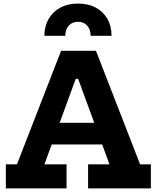

<svg xmlns="http://www.w3.org/2000/svg" viewBox="-20 -1039 865 1059"><path d="M618.6 -361.5V-242.1H199.2V-361.5ZM752.8 -132.5H812.2V0H465.9V-132.5H583.8L380.5 -687.3L456.3 -604.5H358.3L428.3 -687.3L225 -132.5H347.1V0H12.3V-132.5H73.5L317 -758.9H509.2ZM595.2 -841.6Q595.3 -894.6 572.6 -934.6Q549.8 -974.6 508.3 -996.9Q466.8 -1019.3 409.9 -1019.3Q353.7 -1019.3 312.2 -996.7Q270.7 -974.1 247.9 -934.1Q225.1 -894.2 224.7 -841.6H340.2Q340.2 -876.5 359.2 -897.6Q378.2 -918.7 409.9 -918.7Q442.1 -918.7 460.9 -897.6Q479.8 -876.5 479.8 -841.6Z"/></svg>

Font: Hepta Slab ExtraLight
Style: Regular
Weight: 200
Designer: Michael LaGattuta
Foundry: Michael LaGattuta
Version: Version 1.100